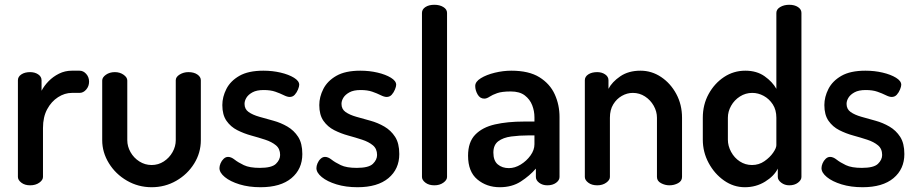

<svg xmlns="http://www.w3.org/2000/svg" viewBox="-20 -776 3838 804"><path d="M106 0Q84 0 69.5 -11Q55 -22 55 -35V-440Q55 -455 69.5 -464.5Q84 -474 106 -474Q126 -474 140 -464.5Q154 -455 154 -440V-396Q165 -417 183.5 -436Q202 -455 227 -467.5Q252 -480 281 -480H313Q329 -480 341 -466.5Q353 -453 353 -434Q353 -415 341 -401Q329 -387 313 -387H281Q251 -387 223 -369Q195 -351 177.5 -318.5Q160 -286 160 -240V-35Q160 -22 144.5 -11Q129 0 106 0Z M615 8Q559 8 511.5 -19.5Q464 -47 436 -92.5Q408 -138 408 -189V-439Q408 -452 423.5 -463Q439 -474 461 -474Q482 -474 497.5 -463Q513 -452 513 -439V-189Q513 -163 526.5 -139Q540 -115 563.5 -100Q587 -85 615 -85Q643 -85 666 -100Q689 -115 702.5 -139Q716 -163 716 -189V-440Q716 -454 732.5 -464Q749 -474 769 -474Q792 -474 806.5 -464Q821 -454 821 -440V-189Q821 -136 793 -91Q765 -46 718 -19Q671 8 615 8Z M1071 8Q1022 8 983 -4Q944 -16 921.5 -34.5Q899 -53 899 -72Q899 -81 903.5 -92Q908 -103 916.5 -111Q925 -119 935 -119Q948 -119 962.5 -107.5Q977 -96 1001 -84.5Q1025 -73 1068 -73Q1118 -73 1135.5 -90Q1153 -107 1153 -127Q1153 -153 1135.5 -167.5Q1118 -182 1090.5 -191Q1063 -200 1032 -208.5Q1001 -217 973.5 -231Q946 -245 928.5 -270Q911 -295 911 -336Q911 -370 928 -403.5Q945 -437 982.5 -458.5Q1020 -480 1083 -480Q1121 -480 1155 -472Q1189 -464 1211 -450.5Q1233 -437 1233 -421Q1233 -414 1228 -401.5Q1223 -389 1214.5 -379.5Q1206 -370 1193 -370Q1183 -370 1168 -377.5Q1153 -385 1133 -392Q1113 -399 1084 -399Q1055 -399 1037.5 -389.5Q1020 -380 1012 -367Q1004 -354 1004 -341Q1004 -319 1021 -307Q1038 -295 1066 -287Q1094 -279 1125 -270.5Q1156 -262 1183.5 -246Q1211 -230 1228.5 -203Q1246 -176 1246 -131Q1246 -68 1200.5 -30Q1155 8 1071 8Z M1477 8Q1428 8 1389 -4Q1350 -16 1327.5 -34.5Q1305 -53 1305 -72Q1305 -81 1309.5 -92Q1314 -103 1322.5 -111Q1331 -119 1341 -119Q1354 -119 1368.5 -107.5Q1383 -96 1407 -84.5Q1431 -73 1474 -73Q1524 -73 1541.5 -90Q1559 -107 1559 -127Q1559 -153 1541.5 -167.5Q1524 -182 1496.5 -191Q1469 -200 1438 -208.5Q1407 -217 1379.5 -231Q1352 -245 1334.5 -270Q1317 -295 1317 -336Q1317 -370 1334 -403.5Q1351 -437 1388.5 -458.5Q1426 -480 1489 -480Q1527 -480 1561 -472Q1595 -464 1617 -450.5Q1639 -437 1639 -421Q1639 -414 1634 -401.5Q1629 -389 1620.5 -379.5Q1612 -370 1599 -370Q1589 -370 1574 -377.5Q1559 -385 1539 -392Q1519 -399 1490 -399Q1461 -399 1443.5 -389.5Q1426 -380 1418 -367Q1410 -354 1410 -341Q1410 -319 1427 -307Q1444 -295 1472 -287Q1500 -279 1531 -270.5Q1562 -262 1589.5 -246Q1617 -230 1634.5 -203Q1652 -176 1652 -131Q1652 -68 1606.5 -30Q1561 8 1477 8Z M1799 0Q1776 0 1761.5 -11Q1747 -22 1747 -35V-722Q1747 -737 1761.5 -746.5Q1776 -756 1799 -756Q1821 -756 1836.5 -746.5Q1852 -737 1852 -722V-35Q1852 -22 1836.5 -11Q1821 0 1799 0Z M2073 8Q2018 8 1979 -24.5Q1940 -57 1940 -124Q1940 -181 1970 -212Q2000 -243 2052.5 -255Q2105 -267 2174 -267H2218V-285Q2218 -311 2208.5 -335.5Q2199 -360 2177.5 -376.5Q2156 -393 2119 -393Q2082 -393 2062 -386Q2042 -379 2030 -371Q2018 -363 2008 -363Q1990 -363 1980 -380.5Q1970 -398 1970 -416Q1970 -434 1993.5 -448.5Q2017 -463 2052 -471.5Q2087 -480 2121 -480Q2195 -480 2239 -452.5Q2283 -425 2303 -381Q2323 -337 2323 -286V-35Q2323 -21 2308.5 -10.5Q2294 0 2272 0Q2252 0 2238 -10.5Q2224 -21 2224 -35V-70Q2198 -40 2161 -16Q2124 8 2073 8ZM2111 -72Q2136 -72 2160.5 -87Q2185 -102 2201.5 -125Q2218 -148 2218 -172V-209H2193Q2155 -209 2121 -204.5Q2087 -200 2066.5 -184.5Q2046 -169 2046 -137Q2046 -103 2064.5 -87.5Q2083 -72 2111 -72Z M2481 0Q2458 0 2443.5 -11Q2429 -22 2429 -35V-440Q2429 -455 2443.5 -464.5Q2458 -474 2481 -474Q2500 -474 2514 -464.5Q2528 -455 2528 -440V-404Q2543 -433 2577.5 -456.5Q2612 -480 2662 -480Q2709 -480 2748.5 -453.5Q2788 -427 2812 -382.5Q2836 -338 2836 -283V-35Q2836 -18 2819.5 -9Q2803 0 2783 0Q2765 0 2748 -9Q2731 -18 2731 -35V-283Q2731 -309 2717.5 -333Q2704 -357 2681 -372Q2658 -387 2630 -387Q2606 -387 2584 -374.5Q2562 -362 2548 -339Q2534 -316 2534 -283V-35Q2534 -22 2518.5 -11Q2503 0 2481 0Z M3099 8Q3052 8 3012 -20Q2972 -48 2947.5 -93.5Q2923 -139 2923 -191V-283Q2923 -338 2947.5 -382.5Q2972 -427 3012 -453.5Q3052 -480 3101 -480Q3149 -480 3182 -456.5Q3215 -433 3231 -404V-722Q3231 -737 3247 -746.5Q3263 -756 3285 -756Q3307 -756 3321.5 -746.5Q3336 -737 3336 -722V-35Q3336 -22 3321.5 -11Q3307 0 3285 0Q3266 0 3251.5 -11Q3237 -22 3237 -35V-70Q3222 -39 3184 -15.5Q3146 8 3099 8ZM3129 -85Q3158 -85 3181 -101Q3204 -117 3217.5 -136.5Q3231 -156 3231 -168V-283Q3231 -316 3216 -339Q3201 -362 3178 -374.5Q3155 -387 3130 -387Q3102 -387 3078.5 -372Q3055 -357 3041.5 -333Q3028 -309 3028 -283V-191Q3028 -165 3041.5 -140Q3055 -115 3078 -100Q3101 -85 3129 -85Z M3592 8Q3543 8 3504 -4Q3465 -16 3442.5 -34.5Q3420 -53 3420 -72Q3420 -81 3424.5 -92Q3429 -103 3437.5 -111Q3446 -119 3456 -119Q3469 -119 3483.5 -107.5Q3498 -96 3522 -84.5Q3546 -73 3589 -73Q3639 -73 3656.5 -90Q3674 -107 3674 -127Q3674 -153 3656.5 -167.5Q3639 -182 3611.5 -191Q3584 -200 3553 -208.5Q3522 -217 3494.5 -231Q3467 -245 3449.5 -270Q3432 -295 3432 -336Q3432 -370 3449 -403.5Q3466 -437 3503.5 -458.5Q3541 -480 3604 -480Q3642 -480 3676 -472Q3710 -464 3732 -450.5Q3754 -437 3754 -421Q3754 -414 3749 -401.5Q3744 -389 3735.5 -379.5Q3727 -370 3714 -370Q3704 -370 3689 -377.5Q3674 -385 3654 -392Q3634 -399 3605 -399Q3576 -399 3558.5 -389.5Q3541 -380 3533 -367Q3525 -354 3525 -341Q3525 -319 3542 -307Q3559 -295 3587 -287Q3615 -279 3646 -270.5Q3677 -262 3704.5 -246Q3732 -230 3749.5 -203Q3767 -176 3767 -131Q3767 -68 3721.5 -30Q3676 8 3592 8Z"/></svg>

Font: Dosis SemiBold
Style: Regular
Weight: 600
Designer: EdgarTolentino, PabloImpallari, IginoMarini
Foundry: EdgarTolentino, PabloImpallari, IginoMarini
Version: Version 3.001; ttfautohint (v1.8.2)